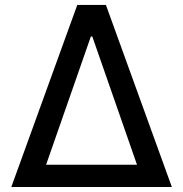

<svg xmlns="http://www.w3.org/2000/svg" viewBox="-20 -747 732 767"><path d="M666.5 0 403.1 -727.3H288.7L25.2 0ZM164.1 -88.8 343 -601.2H348.7L527.3 -88.8Z"/></svg>

Font: Inter 465
Style: Regular
Weight: 400
Designer: Rasmus Andersson
Foundry: rsms
Version: Version 3.019;Glyphs 3.1.2 (3151)